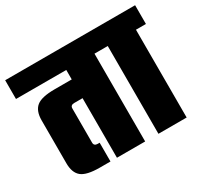

<svg xmlns="http://www.w3.org/2000/svg" viewBox="-155 -822 1054 1002"><g transform="rotate(-30 371.5 -321.0)"><path d="M513 -642V-529H453V0H283V-359H233Q210 -359 210 -339V-133Q210 -113 233 -113H244V0H180Q101 0 70.5 -25Q40 -50 40 -107V-365Q40 -422 70.5 -447Q101 -472 180 -472H283V-529H-20V-642Z M763 -642V-529H703V0H533V-529H473V-642Z"/></g></svg>

Font: Teko
Style: Bold
Weight: 700
Designer: Manushi Parikh, Jonny Pinhorn
Foundry: Indian Type Foundry
Version: Version 1.106;PS 1.0;hotconv 1.0.78;makeotf.lib2.5.61930; tt